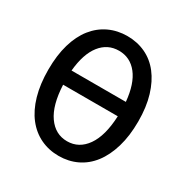

<svg xmlns="http://www.w3.org/2000/svg" viewBox="-157 -799 914 943"><g transform="rotate(30 300.0 -327.5)"><path d="M300 12Q244 12 197 -10.5Q150 -33 116 -76.5Q82 -120 63.5 -184Q45 -248 45 -330Q45 -412 63.5 -475Q82 -538 116 -580.5Q150 -623 197 -645Q244 -667 300 -667Q356 -667 403 -645Q450 -623 483.5 -580Q517 -537 536 -474.5Q555 -412 555 -330Q555 -248 536 -184Q517 -120 483.5 -76.5Q450 -33 403 -10.5Q356 12 300 12ZM300 -584Q236 -584 195.5 -532.5Q155 -481 146 -383H454Q445 -481 404.5 -532.5Q364 -584 300 -584ZM300 -71Q367 -71 408.5 -130Q450 -189 455 -302H145Q150 -189 191.5 -130Q233 -71 300 -71Z"/></g></svg>

Font: Source Code Pro Medium
Style: Regular
Weight: 500
Monospace: yes
Designer: Paul D. Hunt, Teo Tuominen
Foundry: Adobe Systems Incorporated
Version: Version 2.030;PS 1.000;hotconv 16.6.51;makeotf.lib2.5.65220